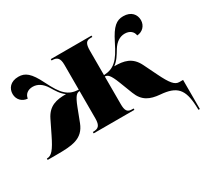

<svg xmlns="http://www.w3.org/2000/svg" viewBox="-153 -771 1297 1200"><g transform="rotate(-30 495.0 -171.0)"><path d="M964 173 965 200H975V-10H948C916 -10 893 -37 852 -121L806 -215C770 -288 714 -299 645 -299C675 -320 693 -351 713 -384C737 -423 768 -443 803 -443C838 -443 862 -424 866 -394C904 -396 934 -425 934 -466C934 -505 908 -542 849 -542C801 -542 768 -517 724 -428C697 -374 676 -339 651 -317C627 -295 600 -285 562 -283V-459C562 -512 575 -526 606 -526H618V-536H324V-526H328C363 -526 380 -511 380 -463V-283C342 -285 315 -295 291 -317C266 -339 245 -374 218 -428C174 -517 141 -542 93 -542C34 -542 8 -505 8 -466C8 -425 38 -396 76 -394C80 -424 104 -443 139 -443C174 -443 205 -423 229 -384C249 -351 267 -320 297 -299C228 -299 172 -288 136 -215L90 -121C49 -37 26 -10 -6 -10H-8V0H54C170 0 246 -5 282 -98L318 -192C346 -265 361 -272 380 -273V-76C380 -23 363 -10 326 -10H324V0H618V-10H606C572 -10 562 -28 562 -74V-273C581 -272 596 -265 624 -192L660 -99C687 -29 735 -8 806 -2C921 7 959 49 964 173Z"/></g></svg>

Font: Noto Serif Display Black
Style: Regular
Weight: 900
Designer: Monotype Design Team
Foundry: Monotype Imaging Inc.
Version: Version 2.009